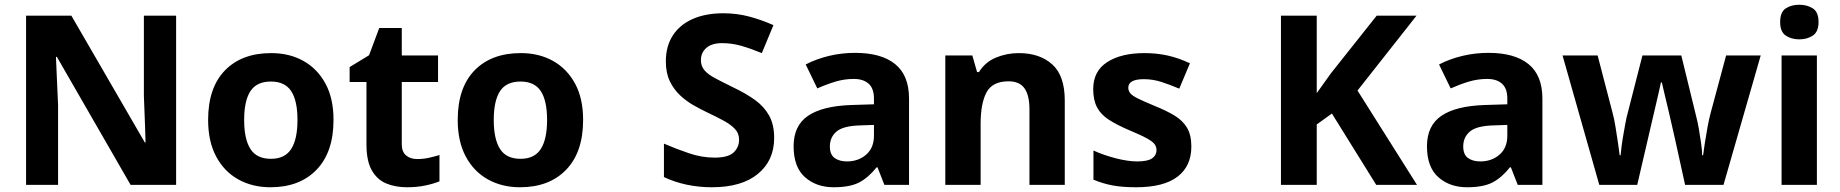

<svg xmlns="http://www.w3.org/2000/svg" viewBox="-20 -780 7763 810"><path d="M723 0H531L220 -540H216Q218 -489 220.5 -438Q223 -387 225 -336V0H90V-714H281L591 -179H594Q593 -212 592 -245Q591 -278 589.5 -310.5Q588 -343 587 -376V-714H723Z M1387 -274Q1387 -138 1315.5 -64Q1244 10 1121 10Q1045 10 985.5 -23Q926 -56 892 -119.5Q858 -183 858 -274Q858 -410 929 -483Q1000 -556 1124 -556Q1201 -556 1260 -523Q1319 -490 1353 -427.5Q1387 -365 1387 -274ZM1010 -274Q1010 -193 1036.5 -151.5Q1063 -110 1123 -110Q1182 -110 1208.5 -151.5Q1235 -193 1235 -274Q1235 -355 1208.5 -395.5Q1182 -436 1123 -436Q1063 -436 1036.5 -395.5Q1010 -355 1010 -274Z M1740 -109Q1765 -109 1788 -114Q1811 -119 1834 -126V-15Q1810 -5 1774.5 2.5Q1739 10 1697 10Q1648 10 1609.5 -6Q1571 -22 1548.5 -61.5Q1526 -101 1526 -171V-434H1455V-497L1537 -547L1580 -662H1675V-546H1828V-434H1675V-171Q1675 -140 1693 -124.5Q1711 -109 1740 -109Z M2440 -274Q2440 -138 2368.5 -64Q2297 10 2174 10Q2098 10 2038.5 -23Q1979 -56 1945 -119.5Q1911 -183 1911 -274Q1911 -410 1982 -483Q2053 -556 2177 -556Q2254 -556 2313 -523Q2372 -490 2406 -427.5Q2440 -365 2440 -274ZM2063 -274Q2063 -193 2089.5 -151.5Q2116 -110 2176 -110Q2235 -110 2261.5 -151.5Q2288 -193 2288 -274Q2288 -355 2261.5 -395.5Q2235 -436 2176 -436Q2116 -436 2089.5 -395.5Q2063 -355 2063 -274Z M3246 -198Q3246 -103 3177.5 -46.5Q3109 10 2983 10Q2928 10 2876.5 -1Q2825 -12 2781 -33V-174Q2832 -152 2886.5 -133.5Q2941 -115 2995 -115Q3051 -115 3074.5 -136.5Q3098 -158 3098 -191Q3098 -218 3079.5 -237Q3061 -256 3030 -272.5Q2999 -289 2959 -308Q2934 -320 2905 -336.5Q2876 -353 2849.5 -377.5Q2823 -402 2806 -437Q2789 -472 2789 -521Q2789 -585 2818.5 -630.5Q2848 -676 2902.5 -700Q2957 -724 3031 -724Q3087 -724 3137.5 -711Q3188 -698 3243 -674L3194 -556Q3145 -576 3106 -587Q3067 -598 3026 -598Q2983 -598 2960 -578Q2937 -558 2937 -526Q2937 -501 2952 -483.5Q2967 -466 2997 -450Q3027 -434 3072 -412Q3127 -386 3165.5 -358Q3204 -330 3225 -292Q3246 -254 3246 -198Z M3588 -557Q3698 -557 3756.5 -509.5Q3815 -462 3815 -364V0H3711L3682 -74H3678Q3643 -30 3604 -10Q3565 10 3497 10Q3424 10 3376 -32.5Q3328 -75 3328 -163Q3328 -250 3389 -291.5Q3450 -333 3572 -337L3667 -340V-364Q3667 -407 3644.5 -427Q3622 -447 3582 -447Q3542 -447 3504 -435.5Q3466 -424 3428 -407L3379 -508Q3423 -531 3476.5 -544Q3530 -557 3588 -557ZM3609 -251Q3537 -249 3509 -225Q3481 -201 3481 -162Q3481 -128 3501 -113.5Q3521 -99 3553 -99Q3601 -99 3634 -127.5Q3667 -156 3667 -208V-253Z M4278 -556Q4366 -556 4419 -508.5Q4472 -461 4472 -356V0H4323V-319Q4323 -378 4302 -407.5Q4281 -437 4235 -437Q4167 -437 4142 -390.5Q4117 -344 4117 -257V0H3968V-546H4082L4102 -476H4110Q4136 -518 4181.5 -537Q4227 -556 4278 -556Z M5006 -162Q5006 -79 4947.5 -34.5Q4889 10 4773 10Q4716 10 4675 2.5Q4634 -5 4593 -22V-145Q4637 -125 4688 -112Q4739 -99 4778 -99Q4822 -99 4840.5 -112Q4859 -125 4859 -146Q4859 -160 4851.5 -171Q4844 -182 4819 -196Q4794 -210 4741 -232Q4690 -254 4657 -275.5Q4624 -297 4608 -327.5Q4592 -358 4592 -404Q4592 -480 4651 -518Q4710 -556 4808 -556Q4859 -556 4905 -546Q4951 -536 5000 -513L4955 -406Q4915 -423 4879 -434.5Q4843 -446 4806 -446Q4773 -446 4756.5 -437Q4740 -428 4740 -410Q4740 -397 4748.5 -386.5Q4757 -376 4781.5 -364Q4806 -352 4854 -332Q4901 -313 4935 -292.5Q4969 -272 4987.5 -241.5Q5006 -211 5006 -162Z M5958 0H5786L5599 -301L5535 -255V0H5384V-714H5535V-387Q5550 -408 5565 -429Q5580 -450 5595 -471L5788 -714H5956L5707 -398Z M6260 -557Q6370 -557 6428.5 -509.5Q6487 -462 6487 -364V0H6383L6354 -74H6350Q6315 -30 6276 -10Q6237 10 6169 10Q6096 10 6048 -32.5Q6000 -75 6000 -163Q6000 -250 6061 -291.5Q6122 -333 6244 -337L6339 -340V-364Q6339 -407 6316.5 -427Q6294 -447 6254 -447Q6214 -447 6176 -435.5Q6138 -424 6100 -407L6051 -508Q6095 -531 6148.5 -544Q6202 -557 6260 -557ZM6281 -251Q6209 -249 6181 -225Q6153 -201 6153 -162Q6153 -128 6173 -113.5Q6193 -99 6225 -99Q6273 -99 6306 -127.5Q6339 -156 6339 -208V-253Z M7047 -191Q7043 -208 7035.5 -241.5Q7028 -275 7019 -313.5Q7010 -352 7002 -384.5Q6994 -417 6991 -432H6987Q6984 -417 6976.5 -384.5Q6969 -352 6960 -313.5Q6951 -275 6943 -241Q6935 -207 6931 -189L6887 0H6727L6572 -546H6720L6783 -304Q6790 -279 6795.5 -244Q6801 -209 6806 -176.5Q6811 -144 6813 -125H6817Q6818 -139 6821 -162.5Q6824 -186 6828.5 -211Q6833 -236 6836.5 -256.5Q6840 -277 6842 -284L6909 -546H7073L7137 -284Q7141 -270 7146.5 -239Q7152 -208 7156.5 -176Q7161 -144 7161 -125H7165Q7167 -142 7172 -174.5Q7177 -207 7183.5 -243Q7190 -279 7197 -304L7262 -546H7408L7251 0H7089Z M7645 -546V0H7496V-546ZM7571 -760Q7604 -760 7628 -744.5Q7652 -729 7652 -687Q7652 -646 7628 -630Q7604 -614 7571 -614Q7537 -614 7513.5 -630Q7490 -646 7490 -687Q7490 -729 7513.5 -744.5Q7537 -760 7571 -760Z"/></svg>

Font: Noto Sans Kawi
Style: Bold
Weight: 700
Designer: Fadhl Haqq
Version: Version 1.000